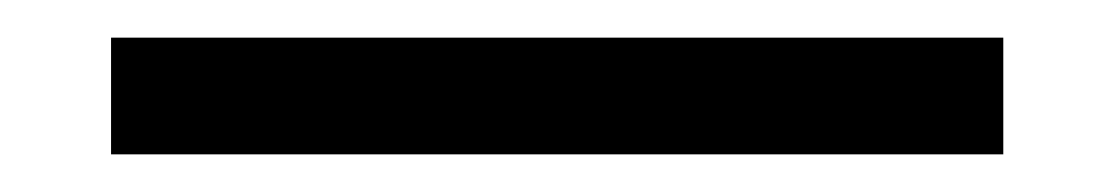

<svg xmlns="http://www.w3.org/2000/svg" viewBox="-20 -1 590 102"><path d="M39 81V19H513V81Z"/></svg>

Font: Inconsolata SemiExpanded
Style: Regular
Weight: 400
Width: 6
Monospace: yes
Designer: Raph Levien, Cyreal, Brenton Simpson
Foundry: Raph Levien, Cyreal, Google
Version: Version 3.000; ttfautohint (v1.8.2.53-6de2)